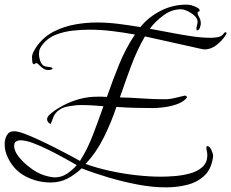

<svg xmlns="http://www.w3.org/2000/svg" viewBox="-21 -761 997 828"><path d="M695 47Q637 47 573.5 35Q510 23 447.5 4.5Q385 -14 331 -35Q303 -8 270 9Q237 26 198 26Q141 26 91 0.5Q41 -25 15 -77Q-1 -107 -1 -140Q-1 -160 8.5 -177.5Q18 -195 40 -195Q56 -195 84 -184.5Q112 -174 146.5 -158Q181 -142 215.5 -124.5Q250 -107 279 -91.5Q308 -76 324 -67Q356 -117 381 -182.5Q406 -248 425 -303Q402 -305 377.5 -306.5Q353 -308 330 -308Q304 -308 271.5 -302Q239 -296 221 -275Q212 -265 207.5 -251.5Q203 -238 197 -226Q182 -234 182 -247Q182 -257 196 -269.5Q210 -282 226.5 -292Q243 -302 251 -306Q285 -324 322 -334Q359 -344 398 -344Q409 -344 419.5 -344Q430 -344 440 -343Q464 -412 492 -481.5Q520 -551 561 -612Q512 -621 462.5 -627Q413 -633 363 -633Q331 -633 293.5 -629Q256 -625 221.5 -612Q187 -599 165 -572Q156 -561 151.5 -551.5Q147 -542 147 -527Q147 -515 152 -499.5Q157 -484 168 -477Q173 -474 188.5 -472.5Q204 -471 206 -466Q205 -462 199 -460.5Q193 -459 189 -459Q174 -459 164 -466.5Q154 -474 147 -481.5Q140 -489 134 -489Q132 -489 130.5 -486.5Q129 -484 126 -484Q119 -484 118 -497Q117 -510 117 -514Q117 -526 125.5 -541.5Q134 -557 141 -566Q171 -605 213 -626Q255 -647 302.5 -655.5Q350 -664 396 -664Q443 -664 490.5 -658Q538 -652 584 -644Q620 -688 672 -714.5Q724 -741 782 -741Q790 -741 797 -740Q804 -739 811 -736Q816 -735 828 -729Q840 -723 840 -716Q840 -711 835.5 -711Q831 -711 831 -705Q831 -698 838 -686.5Q845 -675 845 -659Q845 -653 841 -641.5Q837 -630 829 -630Q826 -630 826 -636Q826 -644 828.5 -652Q831 -660 831 -667Q831 -681 818 -693Q805 -705 788 -713Q771 -721 759 -721Q719 -721 683.5 -694.5Q648 -668 625 -637Q664 -630 710.5 -621Q757 -612 803 -605Q849 -598 888 -598Q901 -598 917 -600.5Q933 -603 941 -613Q943 -615 945.5 -618.5Q948 -622 952 -622Q956 -622 956 -618Q956 -616 955 -614.5Q954 -613 953 -611Q940 -589 915 -568.5Q890 -548 862 -548Q856 -548 850 -549.5Q844 -551 838 -552Q780 -565 721.5 -578Q663 -591 604 -604Q569 -543 544 -475.5Q519 -408 496 -341Q544 -340 592 -336.5Q640 -333 688 -333Q711 -333 733 -338.5Q755 -344 777 -349Q779 -348 782 -346.5Q785 -345 785 -342Q785 -340 783.5 -338Q782 -336 780 -334Q764 -319 739 -310.5Q714 -302 687 -298.5Q660 -295 638 -295Q599 -295 559.5 -296Q520 -297 481 -300Q460 -236 427.5 -170Q395 -104 348 -54Q395 -37 451.5 -24.5Q508 -12 566 -5.5Q624 1 673 1Q697 1 730.5 -1.5Q764 -4 796.5 -12.5Q829 -21 851 -40Q873 -59 873 -92Q873 -101 871 -109Q869 -117 869 -125Q869 -131 873 -131Q883 -131 890.5 -114.5Q898 -98 898 -90V-86Q891 -32 860.5 -3.5Q830 25 786.5 36Q743 47 695 47ZM215 4Q244 4 268 -12Q292 -28 310 -49Q291 -60 258.5 -78Q226 -96 190 -114Q154 -132 121.5 -144Q89 -156 68 -156Q57 -156 48.5 -151Q40 -146 40 -132Q40 -111 57.5 -88Q75 -65 98.5 -46Q122 -27 139 -18Q169 -2 204 3Q208 4 215 4Z"/></svg>

Font: Beau Rivage
Style: Regular
Weight: 400
Designer: Robert E. Leuschke
Foundry: Robert E. Leuschke
Version: Version 1.010; ttfautohint (v1.8.3)